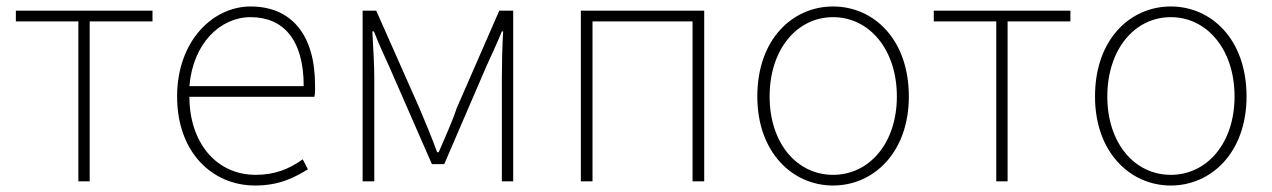

<svg xmlns="http://www.w3.org/2000/svg" viewBox="-20 -560 3929 593"><path d="M222 0H257V-494H451V-527H29V-494H222Z M768 13C845 13 891 -13 931 -37L915 -68C875 -39 830 -20 770 -20C646 -20 565 -122 565 -261H951C954 -274 953 -286 953 -297C953 -454 879 -540 754 -540C637 -540 527 -433 527 -262C527 -90 635 13 768 13ZM565 -294C576 -427 661 -507 754 -507C854 -507 918 -439 918 -294Z M1100 0H1136V-318C1136 -357 1133 -412 1130 -463H1135C1150 -424 1165 -392 1181 -357L1314 -53H1352L1483 -357C1499 -392 1514 -424 1530 -463H1534C1531 -412 1530 -357 1530 -318V0H1565V-527H1522L1391 -227C1376 -182 1355 -137 1335 -90H1330C1313 -137 1294 -182 1275 -227L1142 -527H1100Z M1774 0H1810V-494H2119V0H2155V-527H1774Z M2553 13C2678 13 2787 -89 2787 -262C2787 -439 2678 -540 2553 -540C2428 -540 2319 -439 2319 -262C2319 -89 2428 13 2553 13ZM2553 -20C2441 -20 2357 -118 2357 -262C2357 -407 2441 -507 2553 -507C2665 -507 2750 -407 2750 -262C2750 -118 2665 -20 2553 -20Z M3057 0H3092V-494H3286V-527H2864V-494H3057Z M3596 13C3721 13 3830 -89 3830 -262C3830 -439 3721 -540 3596 -540C3471 -540 3362 -439 3362 -262C3362 -89 3471 13 3596 13ZM3596 -20C3484 -20 3400 -118 3400 -262C3400 -407 3484 -507 3596 -507C3708 -507 3793 -407 3793 -262C3793 -118 3708 -20 3596 -20Z"/></svg>

Font: SSpoqa Han Sans Neo Thin
Style: Regular
Weight: 100
Designer: [Spoqa Han Sans Neo] Dong-huui Kim  Younghwa Kang  Yujin Lee  [Noto Sans] Ryoko NISHIZUKA  (kana & ideographs); Paul D. 
Foundry: Spoqa (http://www.spoqa-han-sans.com)
Version: Version 1.000